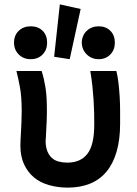

<svg xmlns="http://www.w3.org/2000/svg" viewBox="-20 -848 623 876"><path d="M73 -184Q73 -196 74 -213.5Q75 -231 76 -251.5Q77 -272 78 -295Q79 -318 79 -341Q79 -407 71 -450Q63 -493 55 -524H170Q176 -505 180 -487.5Q184 -470 187.5 -448.5Q191 -427 192.5 -401Q194 -375 194 -339Q194 -316 193 -294.5Q192 -273 191 -256Q190 -239 189.5 -225Q189 -211 188 -201Q189 -175 196.5 -157Q204 -139 216.5 -127.5Q229 -116 247.5 -111Q266 -106 287 -106Q348 -106 379 -146.5Q410 -187 410 -279Q410 -282 410 -285Q410 -307 409.5 -334Q409 -361 407 -391.5Q405 -422 401.5 -455.5Q398 -489 392 -524H511Q517 -500 520.5 -470Q524 -440 526 -407.5Q528 -375 528 -344V-283Q528 -211 512 -156Q496 -101 465.5 -64.5Q435 -28 390.5 -10Q346 8 289 8Q244 8 203.5 -3.5Q163 -15 134.5 -39Q106 -63 89.5 -99Q73 -135 73 -184ZM44 -653Q44 -687 65.5 -707.5Q87 -728 120 -728Q154 -728 174.5 -707.5Q195 -687 195 -653Q195 -621 174.5 -599.5Q154 -578 120 -578Q87 -578 65.5 -599.5Q44 -621 44 -653ZM348 -807 298 -578 227 -589 253 -828ZM353 -653Q354 -687 376 -707.5Q398 -728 430 -728Q463 -728 483.5 -707.5Q504 -687 504 -653Q504 -621 483.5 -599.5Q463 -578 430 -578Q398 -578 376 -599.5Q354 -621 353 -653Z"/></svg>

Font: Rising Sun
Style: Bold
Weight: 700
Designer: Matt McInerney, Pablo Impallari, Rodrigo Fuenzalida (Raleway font), Stephen Hutchings (Greek), Cristiano Sobral (main ch
Foundry: The Rising Sun Project Authors
Version: Version 4.327; ttfautohint (v1.8.4.7-5d5b-dirty)